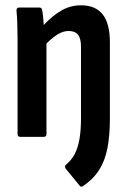

<svg xmlns="http://www.w3.org/2000/svg" viewBox="-20 -521 485 731"><path d="M295.4 188Q288.4 193 283 185.5L230.7 121.8Q224.3 113.3 230.8 106.4Q251.8 89.4 264.4 65.5Q276.9 41.7 282.7 7.6Q288.4 -26.5 288.4 -72.5V-342.9Q288.4 -374.7 277 -388.8Q265.7 -403 241 -403Q221.7 -403 201.5 -391.3Q181.2 -379.6 156.9 -355.2V-10.9Q156.9 0 146.5 0H57.3Q46.9 0 46.9 -10.9V-367Q46.9 -402 45.9 -430.8Q44.9 -459.5 42.9 -478.8Q41.9 -492.3 52.3 -492.3H130.2Q139.2 -492.3 140.6 -481.8Q142.6 -471.8 144.1 -456.6Q145.6 -441.3 146.6 -425.8Q178.8 -460.4 213.2 -480.6Q247.6 -500.8 288.5 -500.8Q343.4 -500.8 370.9 -466.3Q398.4 -431.8 398.4 -358.9V-69.4Q398.4 -5.1 389 43.3Q379.5 91.7 357.1 126.7Q334.7 161.6 295.4 188Z"/></svg>

Font: Sofia Sans Condensed
Style: Regular
Weight: 400
Designer: Botio Nikoltchev, Ani Petrova
Foundry: lettersoup
Version: Version 4.100